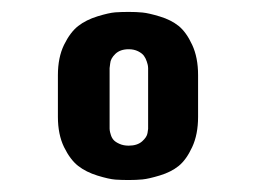

<svg xmlns="http://www.w3.org/2000/svg" viewBox="-20 -720 435 319"><path d="M76.2 -595.2Q76.2 -624.5 86.4 -645.5Q96.7 -666.5 109.9 -676.8Q123 -687 142.1 -692.9Q161.1 -698.7 171.6 -699.5Q182.1 -700.2 193.8 -700.2Q206.5 -700.2 216.8 -699.2Q227.1 -698.2 245.6 -692.6Q264.2 -687 276.9 -676.8Q289.6 -666.5 299.3 -645.5Q309.1 -624.5 309.1 -595.2V-525.9Q309.1 -496.6 299.3 -475.6Q289.6 -454.6 276.9 -444.3Q264.2 -434.1 245.6 -428.5Q227.1 -422.9 216.8 -421.9Q206.5 -420.9 193.8 -420.9Q182.1 -420.9 171.6 -421.6Q161.1 -422.4 142.1 -428.2Q123 -434.1 109.9 -444.3Q96.7 -454.6 86.4 -475.6Q76.2 -496.6 76.2 -525.9ZM162.1 -505.9Q162.1 -504.9 162.4 -502.9Q162.6 -501 164.1 -496.1Q165.5 -491.2 168.7 -487.5Q171.9 -483.9 178.5 -481Q185.1 -478 193.8 -478Q208 -478 216.1 -485.1Q224.1 -492.2 225.1 -499L226.1 -505.9V-606.9Q226.1 -608.4 225.8 -610.4Q225.6 -612.3 223.9 -617.7Q222.2 -623 219.2 -627.2Q216.3 -631.3 209.5 -634.8Q202.6 -638.2 193.8 -638.2Q179.7 -638.2 171.6 -630.4Q163.6 -622.6 163.1 -614.7L162.1 -606.9Z"/></svg>

Font: Concert One
Style: Regular
Weight: 400
Designer: Johan Kallas, Mihkel Virkus
Foundry: Johan Kallas, Mihkel Virkus
Version: Version 1.003